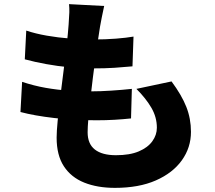

<svg xmlns="http://www.w3.org/2000/svg" viewBox="-20 -839 1040 929"><path d="M484 -810Q477 -779 472.5 -755Q468 -731 464 -710Q461 -692 455.5 -654.5Q450 -617 443 -567.5Q436 -518 429.5 -464Q423 -410 417 -358.5Q411 -307 407.5 -265Q404 -223 404 -199Q404 -143 439 -115.5Q474 -88 541 -88Q608 -88 651.5 -106.5Q695 -125 717 -155.5Q739 -186 739 -221Q739 -272 712.5 -317.5Q686 -363 640 -409L810 -445Q859 -379 881.5 -322Q904 -265 904 -201Q904 -125 860 -63.5Q816 -2 734 34Q652 70 536 70Q451 70 387.5 44.5Q324 19 289 -34.5Q254 -88 254 -173Q254 -203 259 -254.5Q264 -306 271.5 -368.5Q279 -431 287.5 -496Q296 -561 302.5 -619.5Q309 -678 312 -720Q315 -760 315.5 -780Q316 -800 314 -819ZM107 -691Q152 -676 206.5 -666.5Q261 -657 319 -652.5Q377 -648 431 -648Q490 -648 541 -652Q592 -656 626 -662L621 -518Q578 -514 534 -511Q490 -508 426 -508Q372 -508 315 -513.5Q258 -519 203 -529Q148 -539 100 -552ZM87 -443Q144 -424 201 -414Q258 -404 313.5 -400.5Q369 -397 422 -397Q465 -397 518.5 -400.5Q572 -404 618 -409L614 -266Q577 -262 535 -259.5Q493 -257 448 -257Q338 -257 242.5 -268Q147 -279 79 -297Z"/></svg>

Font: Noto Sans JP Thin Black
Style: Regular
Weight: 900
Version: Version 2.004-H2;hotconv 1.0.118;makeotfexe 2.5.65603